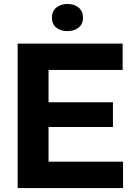

<svg xmlns="http://www.w3.org/2000/svg" viewBox="-20 -949 676 969"><path d="M69 0V-729H599V-596H225V-433H550V-308H225V-133H601V0ZM320 -929Q355 -929 377 -910.5Q399 -892 399 -860Q399 -828 377 -810Q355 -792 320 -792Q285 -792 263.5 -810Q242 -828 242 -860Q242 -892 264 -910.5Q286 -929 320 -929Z"/></svg>

Font: Mona Sans
Style: Bold
Weight: 700
Designer: Deni Anggara
Foundry: GitHub
Version: Version 2.000;Glyphs 3.2.3 (3260)